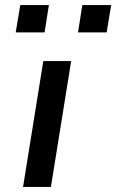

<svg xmlns="http://www.w3.org/2000/svg" viewBox="-20 -738 459 758"><path d="M71 0 151 -497H261L181 0ZM288 -610 305 -718H419L401 -610ZM42 -610 60 -718H173L156 -610Z"/></svg>

Font: Nunito Sans 7pt Expanded Medium
Style: Italic
Weight: 500
Width: 7
Italic angle: -9°
Designer: Vernon Adams
Foundry: Vernon Adams
Version: Version 3.101;gftools[0.9.27]